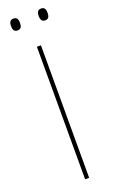

<svg xmlns="http://www.w3.org/2000/svg" viewBox="-155 -833 519 870"><g transform="rotate(-20 104.0 -398.0)"><path d="M113.5 0H94V-639H113.5ZM37.5 -738.5Q26.5 -738.5 21.2 -745.2Q16 -752 16 -766V-769Q16 -782 21.2 -788.8Q26.5 -795.5 37.5 -795.5Q48.5 -795.5 53.8 -788.8Q59 -782 59 -769V-766Q59 -752 53.8 -745.2Q48.5 -738.5 37.5 -738.5ZM171 -738.5Q160 -738.5 154.8 -745.2Q149.5 -752 149.5 -766V-769Q149.5 -782 154.8 -788.8Q160 -795.5 171 -795.5Q181.5 -795.5 186.8 -788.8Q192 -782 192 -769V-766Q192 -752 186.8 -745.2Q181.5 -738.5 171 -738.5Z"/></g></svg>

Font: Anek Tamil Thin
Style: Regular
Weight: 250
Designer: Aadarsh Rajan (Tamil), Yesha Goshar (Latin)
Foundry: Ek Type
Version: Version 1.003